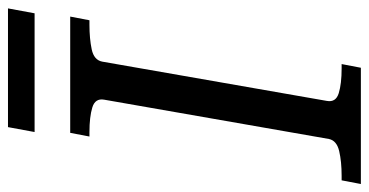

<svg xmlns="http://www.w3.org/2000/svg" viewBox="-246 -666 902 469"><g transform="rotate(-90 204.5 -431.0)"><path d="M100 -78 196 -627Q200 -649 177 -656Q154 -663 117 -663H106L115 -710H399L390 -663H379Q345 -663 319 -657.5Q293 -652 289 -632L193 -83Q189 -61 212 -54Q235 -47 272 -47H283L274 0H-10L-1 -47H10Q45 -47 70.5 -53Q96 -59 100 -78ZM129 -862H419L407 -797H117Z"/></g></svg>

Font: Roboto Serif 20pt
Style: Italic
Weight: 400
Italic angle: -10°
Designer: Greg Gazdowicz
Foundry: Commercial Type
Version: Version 1.008